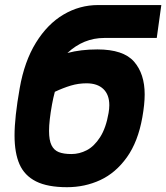

<svg xmlns="http://www.w3.org/2000/svg" viewBox="-20 -746 674 779"><path d="M39 -196.5Q39 -270 60 -388.5Q79 -497 125.8 -572.8Q172.5 -648.5 237.8 -687Q303 -725.5 378 -725.5H634.5L616 -592H403Q319 -592 253.5 -531Q308 -545.5 375 -545.5Q480.5 -545.5 523.8 -496Q567 -446.5 567 -363Q567 -323.5 557.5 -270Q540 -171 494.8 -107.8Q449.5 -44.5 387 -15.5Q324.5 13.5 252 13.5Q173 13.5 126.2 -10Q79.5 -33.5 59.2 -79.5Q39 -125.5 39 -196.5ZM420.5 -287.5Q423.5 -305 423.5 -319Q423.5 -362 399.2 -385Q375 -408 331 -408Q298.5 -408 267.5 -398.8Q236.5 -389.5 202.5 -373.5Q196 -349.5 191 -322Q179 -255.5 179 -215Q179 -177 189 -156.8Q199 -136.5 218.5 -128.8Q238 -121 270 -121Q302 -121 332 -136.5Q362 -152 386 -189.2Q410 -226.5 420.5 -287.5Z"/></svg>

Font: JuliaMono Black
Style: Italic
Weight: 900
Italic angle: -9°
Monospace: yes
Designer: cormullion
Foundry: corm
Version: Version 0.057; ttfautohint (v1.8.4)